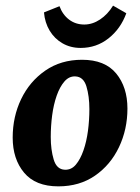

<svg xmlns="http://www.w3.org/2000/svg" viewBox="-20 -648 497 681"><path d="M187 13Q106 13 65.5 -35.5Q25 -84 25 -160Q25 -234 55 -296.5Q85 -359 140.5 -397.5Q196 -436 271 -436Q352 -436 392 -387.5Q432 -339 432 -263Q432 -189 402 -126Q372 -63 317 -25Q262 13 187 13ZM210 -46Q233 -45 249 -64Q265 -83 276 -114.5Q287 -146 292 -184Q297 -222 297 -261Q297 -307 286.5 -341.5Q276 -376 247 -377Q225 -378 208.5 -359Q192 -340 181 -308.5Q170 -277 165 -239Q160 -201 160 -162Q160 -117 170.5 -82Q181 -47 210 -46ZM266 -478Q230 -478 201.5 -494.5Q173 -511 156 -539.5Q139 -568 136 -604L191 -626Q202 -596 225 -578.5Q248 -561 279 -561Q308 -561 335 -579Q362 -597 381 -628L428 -601Q408 -546 365 -512Q322 -478 266 -478Z"/></svg>

Font: Rasa
Style: Italic
Weight: 400
Italic angle: -7.10001°
Designer: Anna Giedrys (Yrsa+Rasa design), David Brezina (Yrsa art-direction, Rasa art-direction, design)
Foundry: Rosetta Type Foundry
Version: Version 2.004